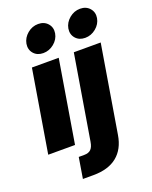

<svg xmlns="http://www.w3.org/2000/svg" viewBox="-171 -835 893 1131"><g transform="rotate(-20 275.5 -270.0)"><path d="M4.4 0 89.8 -515.6H257.8L172.4 0ZM182.6 -572.3Q145 -572.3 123.3 -597.2Q101.6 -622.1 107.4 -658.2Q113.8 -693.8 143.8 -719Q173.8 -744.1 211.4 -744.1Q249 -744.1 271 -719Q293 -693.8 287.1 -658.2Q280.8 -622.1 250.5 -597.2Q220.2 -572.3 182.6 -572.3ZM352.5 -515.6H521L430.2 31.2Q416.5 115.7 361.8 159.9Q307.1 204.1 213.4 204.1H147.5L168.9 73.7H203.1Q230.5 73.7 244.9 59.8Q259.3 45.9 264.6 14.2ZM445.3 -572.3Q407.7 -572.3 386 -597.2Q364.3 -622.1 370.1 -658.2Q376.5 -693.8 406.5 -719Q436.5 -744.1 474.1 -744.1Q511.7 -744.1 533.7 -719Q555.7 -693.8 549.8 -658.2Q543.5 -622.1 513.2 -597.2Q482.9 -572.3 445.3 -572.3Z"/></g></svg>

Font: Inter Display ExtraBold
Style: Italic
Weight: 800
Italic angle: -9.39999°
Designer: Rasmus Andersson
Foundry: rsms
Version: Version 4.000;git-a52131595